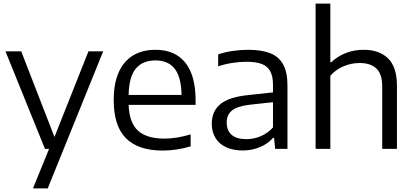

<svg xmlns="http://www.w3.org/2000/svg" viewBox="-20 -828 2302 1068"><path d="M472 -542.5H554L245.5 220H163.5L253 0H230L10.5 -542.5H98L283 -66Z M1068 -244.5H695.5Q699 -145.5 747.5 -101.2Q796 -57 894.5 -57Q961.5 -57 1040.5 -80.5V-14Q961.5 9.5 885 9.5Q749 9.5 680.8 -58.8Q612.5 -127 612.5 -271.5Q612.5 -363 640.2 -425.5Q668 -488 720 -519.5Q772 -551 845 -551Q953 -551 1010.5 -479.8Q1068 -408.5 1068 -269.5ZM695.5 -300H990Q988 -400 951.5 -446Q915 -492 844.5 -492Q773 -492 735.2 -446Q697.5 -400 695.5 -300Z M1579 -352.5V0H1510.5L1504.5 -61.5H1499Q1471 -28.5 1426 -9.8Q1381 9 1330.5 9Q1276.5 9 1237.8 -9Q1199 -27 1178.5 -60.5Q1158 -94 1158 -139.5Q1158 -210.5 1207 -249.8Q1256 -289 1363.5 -299.5L1498.5 -314V-356Q1498.5 -405.5 1482.2 -433.5Q1466 -461.5 1433.8 -473Q1401.5 -484.5 1350 -484.5Q1314 -484.5 1273 -478.2Q1232 -472 1193.5 -459V-525.5Q1229 -538 1273.5 -544.5Q1318 -551 1360 -551Q1434.5 -551 1482.5 -532.2Q1530.5 -513.5 1554.8 -470Q1579 -426.5 1579 -352.5ZM1498.5 -119V-259.5L1369 -245.5Q1301 -237.5 1271 -213.8Q1241 -190 1241 -146.5Q1241 -102 1268.5 -78Q1296 -54 1350.5 -54Q1392 -54 1430.2 -70.2Q1468.5 -86.5 1498.5 -119Z M1735.5 -808H1817.5V-481.5H1822.5Q1858 -515.5 1904.2 -533.2Q1950.5 -551 2003.5 -551Q2089.5 -551 2138.8 -503Q2188 -455 2188 -351V0H2106V-346.5Q2106 -416.5 2073.5 -447Q2041 -477.5 1980.5 -477.5Q1935.5 -477.5 1892 -459.8Q1848.5 -442 1817.5 -406.5V0H1735.5Z"/></svg>

Font: Encode Sans Semi Expanded
Style: Regular
Weight: 400
Width: 6
Designer: Multiple Designers
Foundry: Impallari Type
Version: Version 2.000